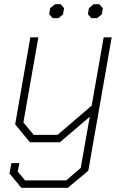

<svg xmlns="http://www.w3.org/2000/svg" viewBox="-20 -675 592 911"><path d="M510 -498 399 135 302 216H81L25 148L34 99H72L64 139L99 181H294L363 122L406 -121L264 0H122L52 -85L124 -498H162L91 -94L140 -35H253L415 -174L472 -498ZM213 -608 218 -636 241 -655H268L284 -636L279 -607L258 -589H230ZM397 -608 402 -636 424 -655H451L468 -636L463 -607L441 -589H413Z"/></svg>

Font: Chakra Petch ExtraLight
Style: Italic
Weight: 275
Italic angle: -10°
Designer: Katatrad Aksorn Co.,Ltd.
Foundry: Cadson Demak Co.,Ltd.
Version: Version 1.000; ttfautohint (v1.6)